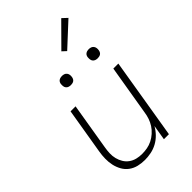

<svg xmlns="http://www.w3.org/2000/svg" viewBox="-283 -1059 1165 1165"><g transform="rotate(-45 300.0 -476.0)"><path d="M236 8Q207 8 180 1.5Q153 -5 131 -21Q109 -37 95.5 -61Q82 -85 76 -112Q70 -139 70.5 -168Q71 -197 76 -226L125 -520H168L118 -219Q114 -196 113 -172.5Q112 -149 117.5 -127Q123 -105 134.5 -86Q146 -67 164 -54Q182 -41 204 -35.5Q226 -30 250 -30Q272 -30 294 -34Q316 -38 337 -48.5Q358 -59 376.5 -75.5Q395 -92 407.5 -111.5Q420 -131 427.5 -153Q435 -175 438 -197L492 -520H535L449 0H406L422 -97Q408 -72 387.5 -51Q367 -30 342 -16.5Q317 -3 289.5 2.5Q262 8 236 8ZM470 -631Q460 -631 451.5 -634Q443 -637 437.5 -644Q432 -651 431 -660.5Q430 -670 431 -680Q432 -686 435 -692Q438 -698 444 -702Q450 -706 456.5 -707.5Q463 -709 469 -709Q479 -709 487.5 -706Q496 -703 501.5 -696Q507 -689 508.5 -679.5Q510 -670 508 -660Q507 -654 504 -648Q501 -642 495.5 -638Q490 -634 483 -632.5Q476 -631 470 -631ZM240 -631Q230 -631 221.5 -634Q213 -637 207.5 -644Q202 -651 201 -660.5Q200 -670 201 -680Q202 -686 205 -692Q208 -698 214 -702Q220 -706 226.5 -707.5Q233 -709 239 -709Q249 -709 257.5 -706Q266 -703 271.5 -696Q277 -689 278.5 -679.5Q280 -670 278 -660Q277 -654 274 -648Q271 -642 265.5 -638Q260 -634 253 -632.5Q246 -631 240 -631ZM369 -793 343 -817 485 -960 517 -930Z"/></g></svg>

Font: Iosevka Aile XLt Obl
Style: Regular
Weight: 200
Italic angle: -9°
Designer: Belleve Invis
Foundry: Belleve Invis
Version: Version 31.1.0; ttfautohint (v1.8.4)